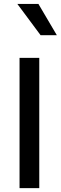

<svg xmlns="http://www.w3.org/2000/svg" viewBox="-20 -973 314 993"><path d="M81.1 0H183.1V-673.8H81.1ZM178.7 -952.6H69.8L189.9 -791H273.9Z"/></svg>

Font: FAU Chimera Medium
Style: Regular
Weight: 500
Version: Version 1.002;hotconv 1.0.117;makeotfexe 2.5.65602